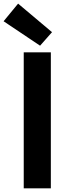

<svg xmlns="http://www.w3.org/2000/svg" viewBox="-38 -1026 388 1046"><path d="M91.3 0V-740.8H239V0ZM180.3 -777.1 -18.4 -910.2 60.6 -1006.3 245.4 -850.7Z"/></svg>

Font: Shanggu Sans SC VF
Style: Regular
Weight: 250
Designer: GuiWonder
Version: Version 1.021